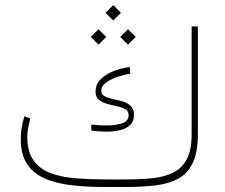

<svg xmlns="http://www.w3.org/2000/svg" viewBox="-20 -749 901 769"><path d="M402.8 -30.3H480Q538.6 -30.3 587.4 -34.9Q636.2 -39.6 672.1 -56.9Q708 -74.2 727.8 -110.8Q747.6 -147.5 747.6 -211.4V-643.1H772.5V-212.9Q772.5 -140.6 752.7 -97.9Q732.9 -55.2 695.1 -34.2Q657.2 -13.2 603 -6.6Q548.8 0 480 0H402.8Q332 0 270.5 -6.6Q209 -13.2 162.4 -32.7Q115.7 -52.2 89.4 -90.6Q63 -128.9 63 -192.9Q63 -237.8 78.1 -283.2L101.1 -274.4Q96.7 -255.9 93 -237.5Q89.4 -219.2 89.4 -201.2Q89.4 -141.1 114.5 -106.4Q139.6 -71.8 183.3 -55.4Q227.1 -39.1 283.7 -34.7Q340.3 -30.3 402.8 -30.3ZM345.7 -250Q358.4 -249 374.8 -247.8Q391.1 -246.6 407.7 -246.6Q440.4 -246.6 467.8 -254.6Q495.1 -262.7 495.1 -288.1Q495.1 -304.2 481.7 -311.8Q468.3 -319.3 448.5 -323.5Q428.7 -327.6 408.9 -333Q389.2 -338.4 376 -349.4Q362.8 -360.4 362.8 -381.8Q362.8 -413.1 385.3 -433.8Q407.7 -454.6 439.7 -466.1Q471.7 -477.5 500 -480.5L501.5 -453.1Q481.4 -451.2 454.1 -442.4Q426.8 -433.6 406.2 -419.2Q385.7 -404.8 385.7 -385.3Q385.7 -371.1 398.2 -364Q410.6 -356.9 429 -353Q447.3 -349.1 466.3 -344.2Q485.4 -339.4 499 -328.6Q506.8 -322.3 511.7 -312.7Q516.6 -303.2 516.6 -290Q516.6 -262.7 501 -248Q485.4 -233.4 460 -227.5Q434.6 -221.7 406.2 -221.7Q376 -221.7 345.7 -226.1ZM433.6 -728.5 464.4 -697.8 433.6 -667 402.8 -697.8ZM492.7 -631.8 523.4 -601.1 492.7 -570.3 461.4 -601.1ZM374.5 -631.8 405.8 -601.1 374.5 -570.3 343.8 -601.1Z"/></svg>

Font: Vazirmatn UI FD Thin
Style: Regular
Weight: 100
Designer: Saber Rastikerdar
Foundry: Saber Rastikerdar
Version: Version 33.003